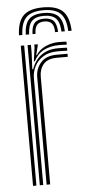

<svg xmlns="http://www.w3.org/2000/svg" viewBox="-54 -787 383 819"><g transform="rotate(-5 137.5 -377.5)"><path d="M82.7 0V-600H97.2L97.2 -565L93.9 -495.8H97.7Q111.3 -534.4 139.7 -554.9Q168.2 -575.5 210.5 -575.5Q221 -575.5 231.9 -575.2Q242.8 -575 249.4 -574.6V-561.8Q242.3 -562.1 230.7 -562.3Q219.1 -562.6 208.1 -562.6Q170.5 -562.6 145.9 -547Q121.3 -531.4 109.4 -507.5Q97.4 -483.7 97.4 -459V0ZM53.7 0V-600H68.2V0ZM111.9 0V-460.1Q111.9 -497.3 135.1 -522.9Q158.3 -548.5 202.5 -548.5Q214.3 -548.5 226.3 -548.5Q238.3 -548.5 249.4 -548.5V-535.5Q238.4 -535.6 226.2 -535.6Q214 -535.5 202.5 -535.5Q163.3 -535.5 145.2 -514.4Q127.1 -493.3 127.1 -461.2V0ZM103.4 -528.8 111.5 -587.4V-600H126.1L126.2 -595.6L115.9 -554.2H118.6Q132.8 -577.1 159.9 -589.3Q187 -601.5 216.2 -601.5Q223.3 -601.5 231.5 -601.3Q239.7 -601.1 249.4 -600.4V-587.5Q241 -588.2 233.1 -588.4Q225.1 -588.6 217.1 -588.6Q180.2 -588.6 152.1 -574.6Q124 -560.6 107.5 -528.8ZM162.6 -754.8Q220.6 -754.8 246.8 -729.3Q272.9 -703.7 275.4 -645.1H260.9Q258.8 -697.4 236 -720Q213.1 -742.7 162.6 -742.7Q112 -742.7 89.2 -720Q66.3 -697.4 64.4 -645.1H49.9Q52.2 -703.7 78.3 -729.3Q104.5 -754.8 162.6 -754.8ZM162.6 -730.6Q205.6 -730.6 225.2 -710.8Q244.7 -690.9 246.4 -645.1H231.9Q230.6 -684.3 214.4 -701.4Q198.3 -718.5 162.6 -718.5Q126.9 -718.5 110.8 -701.4Q94.7 -684.3 93.4 -645.1H78.9Q80.5 -690.9 99.9 -710.8Q119.3 -730.6 162.6 -730.6ZM162.6 -706.5Q191 -706.5 203.6 -692.3Q216.2 -678.1 217.4 -645.1H204.5Q204.4 -671.4 194.2 -682.9Q184.1 -694.4 162.6 -694.4Q141.5 -694.4 131.3 -682.9Q121.1 -671.4 120.8 -645.1H107.9Q108.8 -678.1 121.6 -692.3Q134.4 -706.5 162.6 -706.5Z"/></g></svg>

Font: Big Shoulders Inline Thin
Style: Regular
Weight: 100
Designer: Patric King
Foundry: XO Type Co
Version: Version 2.002